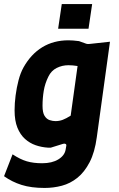

<svg xmlns="http://www.w3.org/2000/svg" viewBox="-44 -720 588 948"><path d="M176 208Q110 208 62.5 193Q15 178 -24 150L18 42Q56 67 88.5 76.5Q121 86 164 86Q213 86 244 67Q275 48 280 19L283 2Q285 -6 280.5 -9Q276 -12 268 -10L207 9Q203 9 199.5 9Q196 9 192 9Q161 7 132 -3Q103 -13 79.5 -34Q56 -55 42 -89.5Q28 -124 28 -175Q28 -210 33 -248.5Q38 -287 47.5 -323.5Q57 -360 72 -387Q109 -453 165 -487Q221 -521 294 -521Q315 -521 346 -517L382 -504Q388 -502 398 -503L499 -514L434 -43Q424 32 398.5 81Q373 130 338 158Q303 186 261.5 197Q220 208 176 208ZM230 -122Q249 -122 266 -128.5Q283 -135 305 -149L339 -394Q326 -396 315.5 -397Q305 -398 294 -398Q263 -398 236 -384.5Q209 -371 195 -342Q178 -308 172 -271.5Q166 -235 166 -198Q166 -164 176 -148Q186 -132 201 -127Q216 -122 230 -122ZM243 -578 261 -700H411L393 -578Z"/></svg>

Font: Finlandica
Style: Italic
Weight: 400
Italic angle: -8°
Designer: Niklas Ekholm, Juho Hiilivirta, Jaakko Suomalainen
Foundry: Helsinki Type Studio
Version: Version 1.064